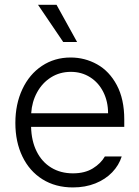

<svg xmlns="http://www.w3.org/2000/svg" viewBox="-20 -781 589 811"><path d="M44.9 -261.7Q44.9 -341.3 74.5 -404.3Q104 -467.3 157.2 -502.7Q210.4 -538.1 278.3 -538.1Q338.4 -538.1 390.1 -509.3Q441.9 -480.5 473.4 -421.4Q504.9 -362.3 504.9 -276.4V-245.1H111.3Q112.8 -185.5 134.8 -141.4Q156.7 -97.2 196.3 -73Q235.8 -48.8 288.1 -48.8Q338.4 -48.8 372.3 -69.8Q406.2 -90.8 422.9 -120.1H494.1Q482.4 -83 453.9 -53.2Q425.3 -23.4 382.8 -6.3Q340.3 10.7 288.1 10.7Q214.4 10.7 159.4 -23.7Q104.5 -58.1 74.7 -119.9Q44.9 -181.6 44.9 -261.7ZM436.5 -302.7Q436.5 -352.1 416.5 -392.1Q396.5 -432.1 360.6 -454.8Q324.7 -477.5 279.3 -477.5Q232.4 -477.5 195.3 -454.1Q158.2 -430.7 136.5 -390.6Q114.7 -350.6 111.8 -302.7ZM140.6 -760.7H218.8L305.7 -603.5H247.1Z"/></svg>

Font: Pretendard GOV Light
Style: Regular
Weight: 300
Designer: Base glyphs from Inter by Rasmus Andersson; Hangeul glyphs from Noto Sans CJK(Source Han Sans) by Jang Soo-young and Kan
Foundry: Kil Hyung-jin
Version: Version 1.309